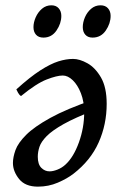

<svg xmlns="http://www.w3.org/2000/svg" viewBox="-20 -677 443 717"><path d="M378.4 -289.1Q378.4 -212.4 348.4 -145Q318.4 -77.6 253.9 -27.8Q230.5 -9.8 195.8 5.1Q161.1 20 121.6 20Q74.2 20 51.3 -8.5Q28.3 -37.1 28.3 -68.4Q28.3 -89.8 37.8 -116.5Q47.4 -143.1 77.6 -173.3Q107.9 -203.6 168 -236.8Q228 -270 329.1 -304.7L332 -265.1Q259.8 -237.3 217.5 -213.6Q175.3 -189.9 154.5 -168.9Q133.8 -147.9 127.4 -128.9Q121.1 -109.9 121.1 -91.8Q121.1 -63.5 134.3 -50.3Q147.5 -37.1 165 -37.1Q178.2 -37.1 194.8 -43.7Q211.4 -50.3 224.6 -62.5Q254.9 -90.3 274.7 -145.3Q294.4 -200.2 294.4 -256.8Q294.4 -297.4 282.2 -328.6Q270 -359.9 251.7 -377.4Q233.4 -395 214.4 -395Q192.4 -395 154.1 -380.1Q115.7 -365.2 58.6 -318.4Q52.7 -321.3 47.6 -330.3Q42.5 -339.4 41 -343.3Q92.3 -389.6 130.4 -414.1Q168.5 -438.5 197.8 -447.8Q227.1 -457 252.9 -457Q277.3 -457 306.6 -440.7Q335.9 -424.3 357.2 -387.5Q378.4 -350.6 378.4 -289.1ZM393.1 -617.7Q393.1 -589.4 375 -563Q356.9 -536.6 325.7 -536.6Q308.1 -536.6 298.6 -547.4Q289.1 -558.1 289.1 -575.7Q289.1 -593.3 297.1 -612.3Q305.2 -631.3 320.3 -644.3Q335.4 -657.2 355.5 -657.2Q373.5 -657.2 383.3 -646Q393.1 -634.8 393.1 -617.7ZM209 -617.7Q209 -589.4 190.9 -563Q172.9 -536.6 142.1 -536.6Q124 -536.6 114.5 -547.4Q105 -558.1 105 -575.7Q105 -593.3 113.3 -612.3Q121.6 -631.3 136.7 -644.3Q151.9 -657.2 171.9 -657.2Q189.5 -657.2 199.2 -646Q209 -634.8 209 -617.7Z"/></svg>

Font: Gentium Book Plus
Style: Italic
Weight: 400
Italic angle: -8°
Designer: Victor Gaultney, Annie Olsen, Iska Routamaa, Becca Hirsbrunner
Foundry: SIL International
Version: Version 6.101